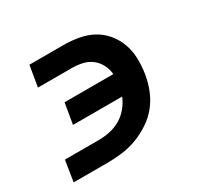

<svg xmlns="http://www.w3.org/2000/svg" viewBox="-117 -662 834 805"><g transform="rotate(-30 300.0 -260.0)"><path d="M25 0 41 -101H205Q231 -101 258 -106.5Q285 -112 309.5 -126Q334 -140 352.5 -162.5Q371 -185 381 -210H143L160 -310H396Q394 -335 382.5 -357Q371 -379 352 -393.5Q333 -408 308.5 -413.5Q284 -419 258 -419H94L111 -520H275Q313 -520 349 -513.5Q385 -507 415.5 -490.5Q446 -474 468.5 -447Q491 -420 503 -387Q515 -354 516 -316.5Q517 -279 511 -242Q505 -206 491.5 -171.5Q478 -137 454.5 -107.5Q431 -78 398.5 -56.5Q366 -35 331 -22Q296 -9 260 -4.5Q224 0 189 0Z"/></g></svg>

Font: Iosevka Extended
Style: Bold Italic
Weight: 700
Width: 7
Italic angle: -9°
Monospace: yes
Designer: Belleve Invis
Foundry: Belleve Invis
Version: Version 32.5.0; ttfautohint (v1.8.4)